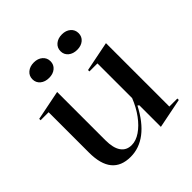

<svg xmlns="http://www.w3.org/2000/svg" viewBox="-191 -870 1038 1038"><g transform="rotate(-45 328.0 -351.0)"><path d="M228.2 14.6Q156.7 14.6 120.8 -29.2Q84.8 -73 84.8 -161.6V-470.1H23.5V-480.7L194.8 -515V-146.4Q194.8 -86.5 216 -56.5Q237.1 -26.5 276.8 -26.5Q310.2 -26.5 344.2 -49.6Q378.2 -72.7 408.1 -113.2Q437.9 -153.7 458.1 -204.8V-470.1H396.8V-480.7L568.1 -515V-30.3H629.4V-19.3L458.1 15V-149.6L450.1 -156.4Q406.1 -71.4 350.2 -28.4Q294.3 14.6 228.2 14.6ZM433.2 -717.1Q463.5 -717.1 482.7 -700.5Q501.9 -684 501.9 -657.6Q501.9 -631.6 482.7 -615.3Q463.5 -599.1 433.2 -599.1Q402.4 -599.1 382.9 -615.3Q363.4 -631.6 363.4 -657.6Q363.4 -684 382.9 -700.5Q402.4 -717.1 433.2 -717.1ZM218.5 -717.1Q248.7 -717.1 267.9 -700.5Q287.2 -684 287.2 -657.6Q287.2 -631.6 267.9 -615.3Q248.7 -599.1 218.5 -599.1Q187.7 -599.1 168.2 -615.3Q148.7 -631.6 148.7 -657.6Q148.7 -684 168.2 -700.5Q187.7 -717.1 218.5 -717.1Z"/></g></svg>

Font: Kalnia Thin
Style: Regular
Weight: 100
Version: Version 1.105